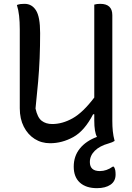

<svg xmlns="http://www.w3.org/2000/svg" viewBox="-20 -730 690 1000"><path d="M241 16Q196 16 160.5 -6.5Q125 -29 104 -70Q83 -111 83 -166V-578Q83 -616 79.5 -647.5Q76 -679 68 -704Q79 -708 88 -709Q97 -710 108 -710Q146 -710 167.5 -676Q189 -642 189 -558Q189 -489 186.5 -427.5Q184 -366 178.5 -303.5Q173 -241 165 -165Q175 -118 197 -101Q219 -84 252 -84Q305 -84 358.5 -114Q412 -144 471 -222V-706Q484 -710 502 -710Q565 -710 565 -651V-100Q565 -72 567.5 -47Q570 -22 577 4Q567 11 546 17Q499 30 473.5 55.5Q448 81 448 114Q448 161 500 161Q535 161 567 138H573Q579 148 580.5 157.5Q582 167 582 179Q582 214 555.5 232Q529 250 485 250Q428 250 396 221Q364 192 364 138Q364 83 396 43.5Q428 4 485 -17Q471 -42 471 -103V-135H465Q420 -48 361.5 -16Q303 16 241 16Z"/></svg>

Font: Recursive Sn Csl St
Style: Regular
Weight: 400
Version: Version 1.079;hotconv 1.0.112;makeotfexe 2.5.65598; ttfautoh